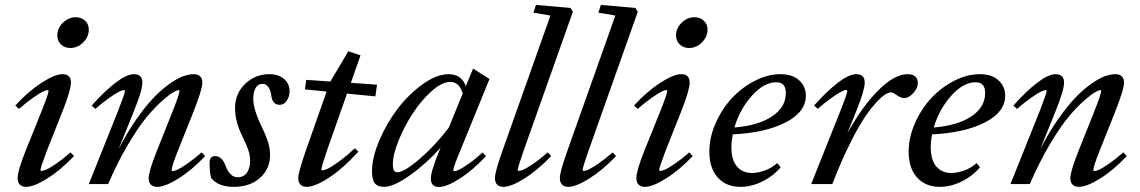

<svg xmlns="http://www.w3.org/2000/svg" viewBox="-20 -745 4612 777"><path d="M264.6 -550.8Q241.7 -550.8 226.8 -565.2Q211.9 -579.6 211.9 -601.6Q211.9 -630.9 234.9 -653.1Q257.8 -675.3 286.1 -675.3Q309.6 -675.3 324.5 -661.1Q339.4 -647 339.4 -625Q339.4 -596.2 316.9 -573.5Q294.4 -550.8 264.6 -550.8ZM85.4 11.2Q69.3 11.2 60.3 2Q51.3 -7.3 51.3 -23.9Q51.3 -53.2 84 -135.7L149.4 -297.9Q176.3 -365.7 176.3 -376.5Q176.3 -380.4 171.9 -380.4Q166 -380.4 152.6 -373.8Q139.2 -367.2 113 -348.9Q86.9 -330.6 56.6 -304.2L42 -317.9Q93.3 -374.5 147.7 -409.7Q202.1 -444.8 232.4 -444.8Q267.1 -444.8 267.1 -411.1Q267.1 -381.3 234.9 -299.3L169.4 -134.3Q144 -67.4 144 -57.1Q144 -53.2 147.9 -53.2Q154.3 -53.2 167.2 -58.6Q180.2 -64 207 -82.3Q233.9 -100.6 265.6 -128.4L279.3 -113.3Q225.1 -56.2 171.1 -22.5Q117.2 11.2 85.4 11.2Z M339.4 0 458.5 -297.9Q485.4 -366.7 485.4 -376.5Q485.4 -380.4 481 -380.4Q475.1 -380.4 461.7 -373.8Q448.2 -367.2 422.1 -348.9Q396 -330.6 365.7 -304.2L351.1 -317.9Q402.3 -375.5 447.5 -410.2Q492.7 -444.8 521.5 -444.8Q556.2 -444.8 556.2 -411.1Q556.2 -379.4 523.4 -299.3L460 -141.6Q494.6 -209 532 -262.5Q569.3 -315.9 601.6 -349.4Q633.8 -382.8 665 -405Q696.3 -427.2 720.2 -436Q744.1 -444.8 764.2 -444.8Q780.8 -444.8 789.8 -436Q798.8 -427.2 798.8 -411.1Q798.8 -382.3 758.8 -282.2L699.7 -134.3Q674.8 -72.3 674.8 -57.1Q674.8 -52.7 679.2 -52.7Q685.5 -52.7 698.2 -58.3Q710.9 -64 737.5 -82.3Q764.2 -100.6 795.9 -128.4L810.1 -113.3Q755.4 -55.7 701.7 -22.2Q647.9 11.2 615.7 11.2Q599.6 11.2 590.6 2.2Q581.5 -6.8 581.5 -22.9Q581.5 -51.3 615.2 -135.7L677.7 -292Q706.5 -365.7 706.5 -376.5Q706.5 -380.4 702.6 -380.4Q697.8 -380.4 682.6 -372.3Q667.5 -364.3 637.9 -338.4Q608.4 -312.5 575.4 -273.4Q542.5 -234.4 499.5 -162.4Q456.5 -90.3 417.5 0Z M925.3 11.2Q863.8 11.2 834.5 -24.4Q828.1 -46.4 828.1 -85.9Q828.1 -113.3 850.6 -113.3Q878.4 -113.3 892.6 -74.7Q910.2 -27.8 941.4 -27.8Q967.8 -27.8 980 -47.1Q992.2 -66.4 992.2 -93.8Q992.2 -115.7 984.9 -137.7Q977.5 -159.7 961.4 -192.4Q931.2 -252 931.2 -307.1Q931.2 -366.7 972.2 -405.8Q1013.2 -444.8 1069.8 -444.8Q1106.4 -444.8 1129.2 -425.8Q1151.9 -406.7 1151.9 -375.5Q1151.9 -355 1140.9 -337.9Q1129.9 -320.8 1111.8 -320.8Q1082 -320.8 1077.6 -359.9Q1075.2 -379.9 1065.7 -392.8Q1056.2 -405.8 1043 -405.8Q1023.9 -405.8 1014.4 -388.9Q1004.9 -372.1 1004.9 -346.2Q1004.9 -303.7 1036.6 -237.8Q1055.2 -199.2 1064 -172.9Q1072.8 -146.5 1072.8 -117.2Q1072.8 -61.5 1032.2 -25.1Q991.7 11.2 925.3 11.2Z M1221.2 11.2Q1205.1 11.2 1196 2Q1187 -7.3 1187 -23.9Q1187 -47.4 1217.8 -135.7L1301.8 -374.5L1213.9 -383.3L1219.2 -421.9L1316.9 -415L1389.6 -537.6L1439 -521L1399.9 -409.7L1505.9 -402.3L1499 -355L1384.3 -366.2L1303.7 -137.2Q1280.8 -69.8 1280.8 -59.6Q1280.8 -55.7 1284.7 -55.7Q1291.5 -55.7 1305.7 -62Q1319.8 -68.4 1350.1 -90.1Q1380.4 -111.8 1416 -145L1430.2 -131.3Q1367.7 -62.5 1310.8 -25.6Q1253.9 11.2 1221.2 11.2Z M1534.2 11.2Q1508.3 11.2 1496.8 -3.4Q1485.4 -18.1 1485.4 -50.8Q1485.4 -107.4 1515.4 -177.5Q1545.4 -247.6 1590.3 -306.2Q1635.3 -364.7 1691.4 -404.8Q1747.6 -444.8 1795.4 -444.8Q1847.2 -444.8 1865.2 -396.5L1894.5 -467.3L1960.9 -425.3L1841.8 -133.3Q1814.5 -67.9 1814.5 -56.6Q1814.5 -52.2 1818.4 -52.2Q1824.7 -52.2 1837.2 -57.9Q1849.6 -63.5 1876 -81.8Q1902.3 -100.1 1933.1 -127.9L1946.8 -113.3Q1893.1 -55.7 1840.3 -22Q1787.6 11.7 1756.8 11.7Q1723.6 11.7 1723.6 -22Q1723.6 -51.8 1757.8 -135.3L1763.2 -147.9Q1705.6 -83 1639.4 -35.9Q1573.2 11.2 1534.2 11.2ZM1569.8 -80.6Q1569.8 -63 1574 -55.4Q1578.1 -47.9 1588.4 -47.9Q1615.7 -47.9 1679.4 -103Q1743.2 -158.2 1795.9 -228L1852.5 -366.2Q1839.4 -413.6 1801.8 -413.6Q1768.6 -413.6 1726.8 -376.2Q1685.1 -338.9 1650.9 -286.9Q1616.7 -234.9 1593.3 -177Q1569.8 -119.1 1569.8 -80.6Z M2016.6 11.2Q2000.5 11.2 1991.7 2Q1982.9 -7.3 1982.9 -23.9Q1982.9 -49.8 2013.7 -135.7L2207.5 -682.1L2138.7 -693.8L2148.9 -725.1L2288.6 -712.9L2298.3 -697.3L2098.6 -133.8Q2075.2 -66.9 2075.2 -57.1Q2075.2 -53.2 2079.6 -53.2Q2085.9 -53.2 2098.6 -58.6Q2111.3 -64 2138.2 -82.3Q2165 -100.6 2196.8 -128.4L2210.4 -113.3Q2155.8 -56.2 2102.1 -22.5Q2048.3 11.2 2016.6 11.2Z M2279.3 11.2Q2263.2 11.2 2254.4 2Q2245.6 -7.3 2245.6 -23.9Q2245.6 -49.8 2276.4 -135.7L2470.2 -682.1L2401.4 -693.8L2411.6 -725.1L2551.3 -712.9L2561 -697.3L2361.3 -133.8Q2337.9 -66.9 2337.9 -57.1Q2337.9 -53.2 2342.3 -53.2Q2348.6 -53.2 2361.3 -58.6Q2374 -64 2400.9 -82.3Q2427.7 -100.6 2459.5 -128.4L2473.1 -113.3Q2418.5 -56.2 2364.7 -22.5Q2311 11.2 2279.3 11.2Z M2768.6 -550.8Q2745.6 -550.8 2730.7 -565.2Q2715.8 -579.6 2715.8 -601.6Q2715.8 -630.9 2738.8 -653.1Q2761.7 -675.3 2790 -675.3Q2813.5 -675.3 2828.4 -661.1Q2843.3 -647 2843.3 -625Q2843.3 -596.2 2820.8 -573.5Q2798.3 -550.8 2768.6 -550.8ZM2589.4 11.2Q2573.2 11.2 2564.2 2Q2555.2 -7.3 2555.2 -23.9Q2555.2 -53.2 2587.9 -135.7L2653.3 -297.9Q2680.2 -365.7 2680.2 -376.5Q2680.2 -380.4 2675.8 -380.4Q2669.9 -380.4 2656.5 -373.8Q2643.1 -367.2 2616.9 -348.9Q2590.8 -330.6 2560.5 -304.2L2545.9 -317.9Q2597.2 -374.5 2651.6 -409.7Q2706.1 -444.8 2736.3 -444.8Q2771 -444.8 2771 -411.1Q2771 -381.3 2738.8 -299.3L2673.3 -134.3Q2647.9 -67.4 2647.9 -57.1Q2647.9 -53.2 2651.9 -53.2Q2658.2 -53.2 2671.1 -58.6Q2684.1 -64 2710.9 -82.3Q2737.8 -100.6 2769.5 -128.4L2783.2 -113.3Q2729 -56.2 2675 -22.5Q2621.1 11.2 2589.4 11.2Z M2976.6 11.2Q2918.9 11.2 2884.8 -26.6Q2850.6 -64.5 2850.6 -131.3Q2850.6 -188.5 2875.7 -245.8Q2900.9 -303.2 2940.9 -346.7Q2981 -390.1 3033.7 -417.5Q3086.4 -444.8 3138.7 -444.8Q3187.5 -444.8 3214.4 -419.7Q3241.2 -394.5 3241.2 -357.9Q3241.2 -291.5 3159.2 -249.5Q3077.1 -207.5 2945.3 -201.2Q2939.9 -173.3 2939.9 -149.9Q2939.9 -97.2 2962.6 -71Q2985.4 -44.9 3023.4 -44.9Q3046.9 -44.9 3075 -54.9Q3103 -64.9 3125.5 -85L3139.2 -67.9Q3107.9 -31.2 3064 -10Q3020 11.2 2976.6 11.2ZM3121.6 -412.1Q3071.8 -412.1 3022.9 -357.7Q2974.1 -303.2 2952.1 -229Q3048.3 -236.8 3104.2 -273.9Q3160.2 -311 3160.2 -368.7Q3160.2 -412.1 3121.6 -412.1Z M3262.7 0 3381.8 -298.3Q3408.7 -366.2 3408.7 -377Q3408.7 -380.9 3404.3 -380.9Q3398.4 -380.9 3385 -374.3Q3371.6 -367.7 3345.7 -349.4Q3319.8 -331.1 3289.6 -304.7L3274.4 -317.9Q3325.7 -375.5 3370.6 -410.2Q3415.5 -444.8 3444.8 -444.8Q3479.5 -444.8 3479.5 -411.1Q3479.5 -381.3 3446.8 -299.3L3409.2 -205.6Q3470.7 -316.4 3535.6 -380.6Q3600.6 -444.8 3652.8 -444.8Q3694.3 -444.8 3694.3 -407.7Q3694.3 -389.2 3676.3 -368.7Q3658.2 -348.1 3638.7 -348.1Q3625 -348.1 3605.5 -362.3Q3594.2 -371.1 3585.9 -371.1Q3569.8 -371.1 3545.9 -350.1Q3522 -329.1 3491.2 -287.1Q3460.4 -245.1 3422.9 -170.4Q3385.3 -95.7 3348.1 0Z M3783.2 11.2Q3725.6 11.2 3691.4 -26.6Q3657.2 -64.5 3657.2 -131.3Q3657.2 -188.5 3682.4 -245.8Q3707.5 -303.2 3747.6 -346.7Q3787.6 -390.1 3840.3 -417.5Q3893.1 -444.8 3945.3 -444.8Q3994.1 -444.8 4021 -419.7Q4047.9 -394.5 4047.9 -357.9Q4047.9 -291.5 3965.8 -249.5Q3883.8 -207.5 3752 -201.2Q3746.6 -173.3 3746.6 -149.9Q3746.6 -97.2 3769.3 -71Q3792 -44.9 3830.1 -44.9Q3853.5 -44.9 3881.6 -54.9Q3909.7 -64.9 3932.1 -85L3945.8 -67.9Q3914.6 -31.2 3870.6 -10Q3826.7 11.2 3783.2 11.2ZM3928.2 -412.1Q3878.4 -412.1 3829.6 -357.7Q3780.8 -303.2 3758.8 -229Q3855 -236.8 3910.9 -273.9Q3966.8 -311 3966.8 -368.7Q3966.8 -412.1 3928.2 -412.1Z M4069.3 0 4188.5 -297.9Q4215.3 -366.7 4215.3 -376.5Q4215.3 -380.4 4210.9 -380.4Q4205.1 -380.4 4191.7 -373.8Q4178.2 -367.2 4152.1 -348.9Q4126 -330.6 4095.7 -304.2L4081.1 -317.9Q4132.3 -375.5 4177.5 -410.2Q4222.7 -444.8 4251.5 -444.8Q4286.1 -444.8 4286.1 -411.1Q4286.1 -379.4 4253.4 -299.3L4189.9 -141.6Q4224.6 -209 4262 -262.5Q4299.3 -315.9 4331.5 -349.4Q4363.8 -382.8 4395 -405Q4426.3 -427.2 4450.2 -436Q4474.1 -444.8 4494.1 -444.8Q4510.7 -444.8 4519.8 -436Q4528.8 -427.2 4528.8 -411.1Q4528.8 -382.3 4488.8 -282.2L4429.7 -134.3Q4404.8 -72.3 4404.8 -57.1Q4404.8 -52.7 4409.2 -52.7Q4415.5 -52.7 4428.2 -58.3Q4440.9 -64 4467.5 -82.3Q4494.1 -100.6 4525.9 -128.4L4540 -113.3Q4485.4 -55.7 4431.6 -22.2Q4377.9 11.2 4345.7 11.2Q4329.6 11.2 4320.6 2.2Q4311.5 -6.8 4311.5 -22.9Q4311.5 -51.3 4345.2 -135.7L4407.7 -292Q4436.5 -365.7 4436.5 -376.5Q4436.5 -380.4 4432.6 -380.4Q4427.7 -380.4 4412.6 -372.3Q4397.5 -364.3 4367.9 -338.4Q4338.4 -312.5 4305.4 -273.4Q4272.5 -234.4 4229.5 -162.4Q4186.5 -90.3 4147.5 0Z"/></svg>

Font: Elstob Medium
Style: Italic
Weight: 500
Italic angle: -20°
Designer: Peter S. Baker
Version: Version 1.015